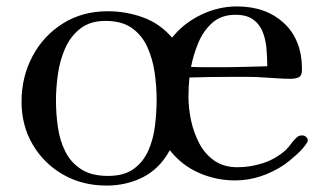

<svg xmlns="http://www.w3.org/2000/svg" viewBox="-20 -560 1005 597"><path d="M467 -250Q467 -291 461 -333.5Q455 -376 438.5 -413Q422 -450 390.5 -472.5Q359 -495 308 -495Q260 -495 229.5 -471Q199 -447 182.5 -409.5Q166 -372 160 -329Q154 -286 154 -248Q154 -206 160 -164.5Q166 -123 183 -89Q200 -55 232 -34Q264 -13 316 -13Q366 -13 396 -35Q426 -57 441.5 -92.5Q457 -128 462 -169.5Q467 -211 467 -250ZM811 -354Q811 -381 808.5 -409.5Q806 -438 796.5 -461.5Q787 -485 767 -499.5Q747 -514 712 -514Q668 -514 640 -489Q612 -464 596.5 -426.5Q581 -389 574 -352Q597 -351 619.5 -351Q642 -351 664 -351Q701 -351 737.5 -352Q774 -353 811 -354ZM937 -123Q937 -121 935 -117Q924 -99 902.5 -79.5Q881 -60 864 -48Q830 -25 791 -12Q752 1 711 1Q652 1 598.5 -22.5Q545 -46 508 -93Q477 -36 425.5 -9.5Q374 17 311 17Q236 17 176.5 -17Q117 -51 82 -110Q47 -169 47 -244Q47 -321 81 -385Q115 -449 175.5 -487Q236 -525 315 -525Q372 -525 424.5 -506Q477 -487 515 -443Q551 -488 605 -514Q659 -540 717 -540Q807 -540 863 -488Q919 -436 919 -344Q919 -325 909.5 -320Q900 -315 883 -315Q863 -315 842.5 -316.5Q822 -318 802 -319Q776 -321 750 -321Q724 -321 698 -321Q666 -321 633.5 -320.5Q601 -320 569 -319Q566 -289 566 -259Q566 -224 574 -186Q582 -148 599.5 -114.5Q617 -81 646.5 -60.5Q676 -40 718 -40Q759 -40 798.5 -53Q838 -66 869 -94Q878 -103 885.5 -113.5Q893 -124 903 -133Q909 -139 920 -139Q926 -139 931.5 -134.5Q937 -130 937 -123Z"/></svg>

Font: Kaisei HarunoUmi Medium
Style: Regular
Weight: 500
Designer: Font-Kai, 金井和夫
Foundry: KAZUO KANAI
Version: Version 5.003